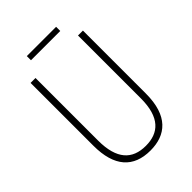

<svg xmlns="http://www.w3.org/2000/svg" viewBox="-244 -1001 1048 1048"><g transform="rotate(-45 280.0 -477.0)"><path d="M393 -898H167V-866H393ZM482 -294V-780H444V-295C444 -148 380 -92 280 -92C176 -92 116 -153 116 -297V-780H78V-295C78 -133 150 -56 280 -56C399 -56 482 -122 482 -294Z"/></g></svg>

Font: Noto Sans Malayalam UI Condensed ExtraLight
Style: Regular
Weight: 200
Width: 3
Designer: Jelle Bosma - Monotype Design Team
Foundry: Monotype Imaging Inc.
Version: Version 2.104